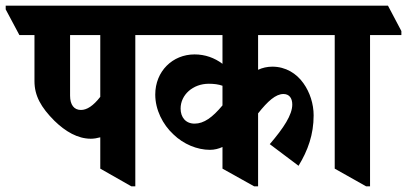

<svg xmlns="http://www.w3.org/2000/svg" viewBox="-82 -646 1429 674"><path d="M237 -159C248 -159 259 -161 270 -164V-54L379 8H393V-523H504V-537L456 -626H-62V-613L-14 -523H39V-361C39 -310 62 -269 109 -222C148 -184 191 -159 237 -159ZM164 -310V-523H270V-306C245 -274 223 -260 202 -260C178 -260 164 -278 164 -310Z M655 -120C671 -120 686 -124 699 -130V-54L810 8H824V-248C858 -291 886 -316 913 -316C933 -316 944 -302 944 -279C944 -243 914 -197 865 -140L966 -64C999 -118 1019 -174 1019 -241C1019 -281 1006 -322 983 -354C959 -388 921 -412 874 -412C856 -412 839 -408 824 -401V-523H1106V-537L1059 -626H380V-613L428 -523H699V-422C671 -443 638 -455 601 -455C524 -455 463 -396 463 -314C463 -261 489 -209 527 -174C562 -140 610 -120 655 -120ZM552 -265C552 -313 595 -352 651 -352C669 -352 685 -350 699 -345V-276C664 -234 634 -212 601 -212C570 -212 552 -234 552 -265Z M1203 8H1217V-523H1327V-537L1280 -626H982V-613L1030 -523H1093V-54Z"/></svg>

Font: Noto Serif Devanagari ExtraCondensed ExtraBold
Style: Regular
Weight: 800
Width: 2
Designer: Universal Thirst, Indian Type Foundry and the Monotype Design Team
Foundry: Monotype Imaging Inc.
Version: Version 2.004